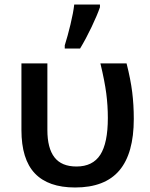

<svg xmlns="http://www.w3.org/2000/svg" viewBox="-20 -821 667 851"><path d="M335 -606Q361 -649 386 -701.5Q411 -754 423 -789V-801H309Q305 -765 292.5 -713Q280 -661 267 -620V-606ZM573 -294Q573 -356 566 -412.5Q559 -469 541 -540H425Q444 -461 451 -407Q458 -353 458 -298Q458 -187 424.5 -135Q391 -83 319 -83Q253 -83 221.5 -123.5Q190 -164 190 -245V-540H75V-245Q75 -115 134.5 -52.5Q194 10 313 10Q445 10 509 -65.5Q573 -141 573 -294Z"/></svg>

Font: OpenSansMMV
Style: Semibold
Weight: 600
Designer: Steve Matteson
Foundry: Ascender Corporation
Version: Version 6.000